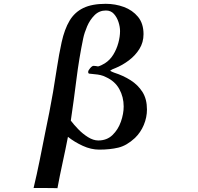

<svg xmlns="http://www.w3.org/2000/svg" viewBox="-20 -780 1040 1006"><path d="M628 -222Q628 -272 605 -313.5Q582 -355 535 -376Q522 -383 507 -386.5Q492 -390 477 -391Q470 -392 463.5 -392.5Q457 -393 449 -394Q442 -394 442 -403Q442 -411 452.5 -423Q463 -435 470 -435Q476 -435 482 -434Q488 -433 494 -432Q502 -434 511.5 -438.5Q521 -443 529 -448Q556 -465 573.5 -493.5Q591 -522 600 -555Q609 -588 609 -617Q609 -639 601 -664Q593 -689 577 -707Q561 -725 535 -725Q500 -725 475.5 -700.5Q451 -676 436.5 -642Q422 -608 416 -579Q394 -473 380.5 -364.5Q367 -256 351 -148Q366 -128 389.5 -103.5Q413 -79 441 -61.5Q469 -44 495 -44Q540 -44 569.5 -72.5Q599 -101 613.5 -142.5Q628 -184 628 -222ZM750 -206Q750 -165 733.5 -125.5Q717 -86 687 -57Q644 -17 600 -6.5Q556 4 500 4Q457 4 413.5 -16Q370 -36 336 -63Q323 4 308 72.5Q293 141 281 206Q281 206 258.5 205.5Q236 205 206.5 205Q177 205 156 205Q173 134 188 59.5Q203 -15 217 -86Q228 -139 238.5 -192Q249 -245 258 -298Q269 -363 279 -429Q289 -495 303 -559Q318 -627 344.5 -671.5Q371 -716 416.5 -738Q462 -760 534 -760Q584 -760 629 -743.5Q674 -727 703 -692Q732 -657 732 -601Q732 -558 710.5 -523.5Q689 -489 655 -463.5Q621 -438 584 -423Q580 -422 570.5 -417.5Q561 -413 557 -409Q562 -406 569 -403Q576 -400 579 -399Q626 -384 664.5 -359.5Q703 -335 726.5 -298Q750 -261 750 -206Z"/></svg>

Font: Kaisei Tokumin ExtraBold
Style: Regular
Weight: 800
Designer: Font-Kai, 金井和夫
Foundry: KAZUO KANAI
Version: Version 5.003